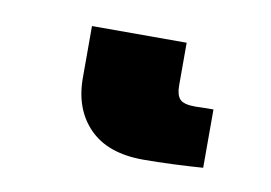

<svg xmlns="http://www.w3.org/2000/svg" viewBox="-36 9 380 269"><g transform="rotate(10 154.0 144.0)"><path d="M179.7 229.5Q129.4 229.5 103 202.6Q76.7 175.8 76.7 131.3V57.6H211.4V118.7Q211.4 131.8 216.8 137.7Q222.2 143.6 238.8 143.6Q242.7 143.6 249.3 143.3Q255.9 143.1 264.6 143.1V226.1Q246.1 227.5 222.7 228.5Q199.2 229.5 179.7 229.5Z"/></g></svg>

Font: Inter 24pt Black
Style: Regular
Weight: 900
Designer: Rasmus Andersson
Foundry: rsms
Version: Version 4.001;git-66647c0bb